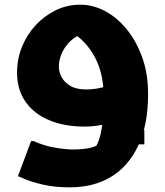

<svg xmlns="http://www.w3.org/2000/svg" viewBox="-20 -541 707 822"><path d="M458 77V17H598V77ZM279 261Q212 261 162 249Q112 237 84.5 225Q57 213 57 213L113 63H124Q168 83 214.5 91Q261 99 292 99Q336 99 368 91.5Q400 84 427 61L379 107Q391 90 401.5 63.5Q412 37 418 -8.5Q424 -54 424 -128Q424 -174 415 -216Q406 -258 387 -294.5Q368 -331 340 -360.5Q312 -390 273 -410L361 -406Q299 -391 265.5 -347.5Q232 -304 232 -254Q232 -233 244 -210.5Q256 -188 281.5 -173Q307 -158 350 -158Q369 -158 389.5 -161Q410 -164 431 -170L437 -11Q413 -5 389 -2Q365 1 342 1Q257 1 191.5 -26Q126 -53 89.5 -105Q53 -157 53 -230Q53 -289 74.5 -341.5Q96 -394 133.5 -434Q171 -474 219.5 -497.5Q268 -521 324 -521Q377 -521 428 -494.5Q479 -468 521 -417.5Q563 -367 588.5 -296.5Q614 -226 614 -138Q614 -8 572.5 81Q531 170 456.5 215.5Q382 261 279 261Z"/></svg>

Font: Kufam ExtraBold
Style: Italic
Weight: 800
Italic angle: -11°
Designer: Artur Schmal
Foundry: Original Type
Version: Version 1.301; ttfautohint (v1.8.3)